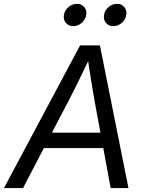

<svg xmlns="http://www.w3.org/2000/svg" viewBox="-50 -959 731 979"><path d="M-29.8 0 358.4 -727.5H459.5L605 0H514.2L433.6 -437Q426.3 -478.5 416.7 -535.9Q407.2 -593.3 393.6 -684.6H417.5Q374.5 -594.2 346.2 -536.9Q317.9 -479.5 295.4 -437L67.4 0ZM141.1 -204.1 154.3 -282.7H514.6L501.5 -204.1ZM527.8 -825.7Q503.9 -825.7 490.2 -842.3Q476.6 -858.9 480.5 -882.3Q483.9 -906.2 503.4 -922.9Q522.9 -939.5 546.4 -939.5Q570.3 -939.5 584 -922.9Q597.7 -906.2 593.8 -882.3Q590.3 -858.9 570.8 -842.3Q551.3 -825.7 527.8 -825.7ZM323.2 -825.7Q299.8 -825.7 285.9 -842.3Q272 -858.9 275.9 -882.3Q279.8 -906.2 299.3 -922.9Q318.8 -939.5 341.8 -939.5Q365.7 -939.5 379.6 -922.9Q393.6 -906.2 389.6 -882.3Q385.7 -858.9 366.5 -842.3Q347.2 -825.7 323.2 -825.7Z"/></svg>

Font: Inter 28pt
Style: Italic
Weight: 400
Italic angle: -9.3988°
Designer: Rasmus Andersson
Foundry: rsms
Version: Version 4.001;git-66647c0bb